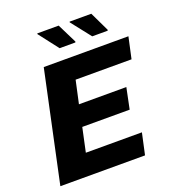

<svg xmlns="http://www.w3.org/2000/svg" viewBox="-156 -1005 1012 1123"><g transform="rotate(-20 350.0 -443.0)"><path d="M26 0 173 -688H700L671 -555H323L292 -413H587L560 -282H265L233 -133H582L553 0ZM396 -760H298L204 -882L205 -886H338L398 -765ZM597 -760H501L405 -882L406 -886H541L599 -765Z"/></g></svg>

Font: Saira SemiExpanded
Style: Bold Italic
Weight: 700
Width: 6
Italic angle: -12°
Designer: Hector Gatti with collaboration of the Omnibus-Type team
Foundry: Omnibus-Type
Version: Version 1.101